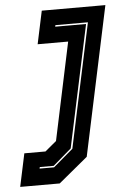

<svg xmlns="http://www.w3.org/2000/svg" viewBox="-119 -579 535 818"><g transform="rotate(-5 148.5 -170.0)"><path d="M-66 200 -36 59H54.5L103 18.5L191.5 -399H61L91 -540H363L227.5 97L103 200ZM23 129.5H85L169.5 57.5L282.5 -473.5H143.5L142 -467H274L162.5 55.5L84 123H24.5Z"/></g></svg>

Font: Tourney Thin ExtraBold
Style: Italic
Weight: 800
Italic angle: -12°
Version: Version 1.015